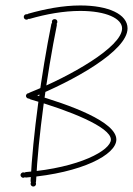

<svg xmlns="http://www.w3.org/2000/svg" viewBox="-20 -618 487 703"><path d="M98 -261C245 -320 447 -431 447 -514C447 -566 377 -598 274 -598C210 -598 144 -585 84 -568C78 -566 75 -562 77 -556C79 -550 83 -548 89 -549C148 -566 212 -578 274 -578C369 -578 427 -550 427 -514C427 -446 236 -338 91 -280C84 -278 82 -273 85 -267C88 -261 92 -259 98 -261ZM65 33C70 33 75 28 75 23C75 18 70 13 65 13C60 13 55 18 55 23C55 28 60 33 65 33ZM102 65C108 65 112 60 112 55C112 50 108 45 102 45C96 45 92 50 92 55C92 60 96 65 102 65ZM85 -257C90 -257 95 -262 95 -267C95 -272 90 -277 85 -277C80 -277 75 -272 75 -267C75 -262 80 -257 85 -257ZM85 -257C90 -257 95 -262 95 -267C95 -272 90 -277 85 -277C80 -277 75 -272 75 -267C75 -262 80 -257 85 -257ZM76 32C281 15 406 -52 406 -107C406 -172 238 -234 98 -274C91 -276 87 -273 85 -267C83 -260 86 -256 92 -254C232 -214 386 -153 386 -107C386 -68 272 -4 75 12C68 13 65 17 65 23C65 29 69 32 76 32ZM102 55C108 55 112 52 112 46C120 -118 152 -347 188 -525C189 -532 186 -537 180 -538C174 -539 170 -536 168 -530C132 -351 100 -120 92 44C92 51 96 55 102 55ZM77 -546C82 -546 87 -550 87 -556C87 -562 82 -566 77 -566C72 -566 67 -562 67 -556C67 -550 72 -546 77 -546ZM180 -528C186 -528 190 -532 190 -538C190 -544 186 -548 180 -548C174 -548 170 -544 170 -538C170 -532 174 -528 180 -528Z"/></svg>

Font: Mistral SingleLine Outline
Style: Regular
Weight: 300
Designer: François Chastanet, Élisa Garzelli, Anais Alves, Morgane Autin
Foundry: institut supérieur des arts et du design Toulouse / isdaT
Version: Version 1.000;Glyphs 3.3 (3337)